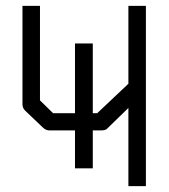

<svg xmlns="http://www.w3.org/2000/svg" viewBox="-20 -686 580 658"><path d="M237 -537H298V-298H313L420 -399V-666H480V-48H420V-316L346 -244Q340 -239 325 -239H298V-109H237V-239H150Q138.5 -239 129 -247L66 -307Q57 -316 57 -329V-666H117V-342L162 -298H237Z"/></svg>

Font: IBM 3270
Style: Regular
Weight: 400
Monospace: yes
Version: Version 2.3.1